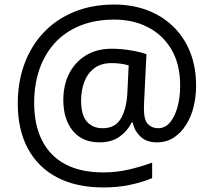

<svg xmlns="http://www.w3.org/2000/svg" viewBox="-20 -734 939 843"><path d="M841 -357Q841 -311 830.5 -267Q820 -223 798 -187.5Q776 -152 744 -130.5Q712 -109 668 -109Q622 -109 595.5 -135.5Q569 -162 563 -196H558Q540 -159 505 -134Q470 -109 417 -109Q341 -109 299.5 -160Q258 -211 258 -295Q258 -361 284 -411.5Q310 -462 357.5 -491Q405 -520 470 -520Q514 -520 556.5 -512.5Q599 -505 623 -496L613 -293Q612 -275 612 -267.5Q612 -260 612 -257Q612 -205 630.5 -188Q649 -171 674 -171Q705 -171 726.5 -196.5Q748 -222 759.5 -264.5Q771 -307 771 -358Q771 -451 733.5 -515.5Q696 -580 630.5 -614Q565 -648 482 -648Q397 -648 331 -621Q265 -594 220.5 -545Q176 -496 153 -429.5Q130 -363 130 -283Q130 -185 165 -116.5Q200 -48 267.5 -12.5Q335 23 433 23Q494 23 549.5 9.5Q605 -4 648 -20V48Q605 66 551.5 77.5Q498 89 433 89Q315 89 231 45Q147 1 102.5 -81.5Q58 -164 58 -280Q58 -373 87 -452.5Q116 -532 171 -590.5Q226 -649 304.5 -681.5Q383 -714 482 -714Q560 -714 625.5 -689.5Q691 -665 739.5 -618.5Q788 -572 814.5 -506Q841 -440 841 -357ZM336 -293Q336 -229 361.5 -200Q387 -171 430 -171Q486 -171 510.5 -213Q535 -255 539 -322L545 -447Q532 -451 512 -454Q492 -457 471 -457Q422 -457 392 -433Q362 -409 349 -371.5Q336 -334 336 -293Z"/></svg>

Font: korean115
Style: Regular
Weight: 400
Designer: Monotype Design Team
Foundry: Monotype Imaging Inc.
Version: Version 2.013